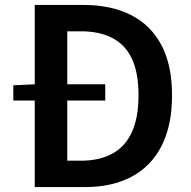

<svg xmlns="http://www.w3.org/2000/svg" viewBox="-20 -759 773 779"><path d="M34 -351V-413L123 -417H407V-351ZM121 0V-739H318Q431 -739 511.5 -698Q592 -657 635 -576Q678 -495 678 -372Q678 -250 635.5 -167Q593 -84 514 -42Q435 0 325 0ZM253 -107H309Q383 -107 435.5 -135.5Q488 -164 515 -223Q542 -282 542 -372Q542 -464 515 -521Q488 -578 435.5 -605Q383 -632 309 -632H253Z"/></svg>

Font: Noto Sans TC Thin SemiBold
Style: Regular
Weight: 600
Version: Version 2.004-H2;hotconv 1.0.118;makeotfexe 2.5.65603